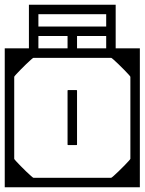

<svg xmlns="http://www.w3.org/2000/svg" viewBox="-40 -790 610 810"><path d="M-20 -279H20V-120Q20 -118.5 27.8 -110Q35.5 -101.5 47 -89.8Q58.5 -78 70.5 -66.5Q82.5 -55 91 -47.5Q99.5 -40 101 -40Q101 -40 101 -40Q101 -40 101 -40Q101 -40 101 -40Q101 -40 118.2 -40Q135.5 -40 161 -40Q186.5 -40 212 -40Q237.5 -40 254.8 -40Q272 -40 272 -40Q272 -30.5 272 -20.2Q272 -10 272 0Q272 0 272 0Q272 0 272 0Q272 0 272 0Q272 0 272 0Q272 0 272 0Q268.5 0 246 0Q223.5 0 190.2 0Q157 0 120.8 0Q84.5 0 52.5 0Q20.5 0 0.2 0Q-20 0 -20 0Q-20 0 -20 0Q-20 0 -20 0Q-20 0 -20 0Q-20 0 -20 0Q-20 0 -20 -20.2Q-20 -40.5 -20 -72.2Q-20 -104 -20 -139.5Q-20 -175 -20 -206.8Q-20 -238.5 -20 -258.8Q-20 -279 -20 -279ZM550 -279Q550 -279 550 -258.8Q550 -238.5 550 -206.8Q550 -175 550 -139.5Q550 -104 550 -72.2Q550 -40.5 550 -20.2Q550 0 550 0Q550 0 550 0Q550 0 550 0Q550 0 550 0Q550 0 550 0Q550 0 529.8 0Q509.5 0 477.5 0Q445.5 0 409.2 0Q373 0 339.8 0Q306.5 0 284 0Q261.5 0 258 0Q258 0 258 0Q258 0 258 0Q258 0 258 0Q258 0 258 0Q258 0 258 0Q258 -10 258 -20.2Q258 -30.5 258 -40Q258 -40 275.2 -40Q292.5 -40 318 -40Q343.5 -40 369 -40Q394.5 -40 411.8 -40Q429 -40 429 -40Q429 -40 429 -40Q429 -40 429 -40Q429 -40 429 -40Q430.5 -40 439 -47.5Q447.5 -55 459.5 -66.5Q471.5 -78 483 -89.8Q494.5 -101.5 502.2 -110Q510 -118.5 510 -120V-279ZM-20 -307Q-20 -307 -20 -327.2Q-20 -347.5 -20 -379.2Q-20 -411 -20 -446.5Q-20 -482 -20 -513.8Q-20 -545.5 -20 -565.8Q-20 -586 -20 -586Q-20 -586 -20 -586Q-20 -586 -20 -586Q-20 -586 -20 -586Q-20 -586 -20 -586Q-20 -586 0.2 -586Q20.5 -586 52.5 -586Q84.5 -586 120.8 -586Q157 -586 190.2 -586Q223.5 -586 246 -586Q268.5 -586 272 -586Q272 -586 272 -586Q272 -586 272 -586Q272 -586 272 -586Q272 -586 272 -586Q272 -586 272 -586Q272 -576.5 272 -566.2Q272 -556 272 -546Q272 -546 254.8 -546Q237.5 -546 212 -546Q186.5 -546 161 -546Q135.5 -546 118.2 -546Q101 -546 101 -546Q101 -546 101 -546Q101 -546 101 -546Q101 -546 101 -546Q99.5 -546 91 -538.5Q82.5 -531 70.5 -519.5Q58.5 -508 47 -496.2Q35.5 -484.5 27.8 -476Q20 -467.5 20 -466V-307ZM550 -307H510V-466Q510 -467.5 502.2 -476Q494.5 -484.5 483 -496.2Q471.5 -508 459.5 -519.5Q447.5 -531 439 -538.5Q430.5 -546 429 -546Q429 -546 429 -546Q429 -546 429 -546Q429 -546 429 -546Q429 -546 411.8 -546Q394.5 -546 369 -546Q343.5 -546 318 -546Q292.5 -546 275.2 -546Q258 -546 258 -546Q258 -556 258 -566.2Q258 -576.5 258 -586Q258 -586 258 -586Q258 -586 258 -586Q258 -586 258 -586Q258 -586 258 -586Q258 -586 258 -586Q261.5 -586 284 -586Q306.5 -586 339.8 -586Q373 -586 409.2 -586Q445.5 -586 477.5 -586Q509.5 -586 529.8 -586Q550 -586 550 -586Q550 -586 550 -586Q550 -586 550 -586Q550 -586 550 -586Q550 -586 550 -586Q550 -586 550 -565.8Q550 -545.5 550 -513.8Q550 -482 550 -446.5Q550 -411 550 -379.2Q550 -347.5 550 -327.2Q550 -307 550 -307ZM550 -188H510Q510 -188 510 -203.8Q510 -219.5 510 -240.5Q510 -261.5 510 -277.2Q510 -293 510 -293Q510 -293 510 -293Q510 -293 510 -293Q510 -293 510 -293Q510 -293 510 -293Q510 -293 510 -308.8Q510 -324.5 510 -345.5Q510 -366.5 510 -382.2Q510 -398 510 -398H550ZM-20 -188V-398H20Q20 -398 20 -382.2Q20 -366.5 20 -345.5Q20 -324.5 20 -308.8Q20 -293 20 -293Q20 -293 20 -293Q20 -293 20 -293Q20 -293 20 -293Q20 -293 20 -293Q20 -293 20 -277.2Q20 -261.5 20 -240.5Q20 -219.5 20 -203.8Q20 -188 20 -188ZM245 -288Q245 -288 245 -300Q245 -312 245 -329.5Q245 -347 245 -364.5Q245 -382 245 -394Q245 -406 245 -406Q245 -406 245 -406Q245 -406 245 -406Q245 -408 245.2 -408.8Q245.5 -409.5 246.2 -409.8Q247 -410 249 -410Q254.5 -410 259.8 -410Q265 -410 270.2 -410Q275.5 -410 281 -410Q283 -410 283.8 -409.8Q284.5 -409.5 284.8 -408.8Q285 -408 285 -406Q285 -406 285 -406Q285 -406 285 -406Q285 -406 285 -394Q285 -382 285 -364.5Q285 -347 285 -329.5Q285 -312 285 -300Q285 -288 285 -288Q285 -288 285 -280.2Q285 -272.5 285 -260.5Q285 -248.5 285 -235Q285 -221.5 285 -209.5Q285 -197.5 285 -189.8Q285 -182 285 -182Q285 -182 285 -182Q285 -182 285 -182Q285 -180 284.8 -179.2Q284.5 -178.5 283.8 -178.2Q283 -178 281 -178Q273 -178 265.2 -178Q257.5 -178 249 -178Q247 -178 246.2 -178.2Q245.5 -178.5 245.2 -179.2Q245 -180 245 -182Q245 -182 245 -182Q245 -182 245 -182Q245 -182 245 -189.8Q245 -197.5 245 -209.5Q245 -221.5 245 -235Q245 -248.5 245 -260.5Q245 -272.5 245 -280.2Q245 -288 245 -288ZM245 -555Q245 -565 245 -575.8Q245 -586.5 245 -599Q245 -608 245 -617.8Q245 -627.5 245 -638Q245 -638 245 -638Q245 -638 245 -638Q230 -638 215 -638Q200 -638 185 -638Q169.5 -638 153.8 -638Q138 -638 122 -638Q122 -638 122 -638Q122 -638 122 -638Q122 -627.5 122 -617.8Q122 -608 122 -599Q122 -586.5 122 -575.8Q122 -565 122 -555H82Q82 -564 82 -578.2Q82 -592.5 82 -616.2Q82 -640 82 -678Q82 -678 82 -678Q82 -678 82 -678H275Q275 -678 275 -678Q275 -678 275 -678Q275 -678 275 -678Q275 -638 275 -614Q275 -590 275 -576.5Q275 -563 275 -555ZM285 -555H255Q255 -563 255 -576.5Q255 -590 255 -614Q255 -638 255 -678Q255 -678 255 -678Q255 -678 255 -678Q255 -678 255 -678H448Q448 -678 448 -678Q448 -678 448 -678Q448 -640 448 -616.2Q448 -592.5 448 -578.2Q448 -564 448 -555H408Q408 -565 408 -575.8Q408 -586.5 408 -599Q408 -608 408 -617.8Q408 -627.5 408 -638Q408 -638 408 -638Q408 -638 408 -638Q392.5 -638 376.8 -638Q361 -638 345 -638Q330 -638 315 -638Q300 -638 285 -638Q285 -638 285 -638Q285 -638 285 -638Q285 -627.5 285 -617.8Q285 -608 285 -599Q285 -586.5 285 -575.8Q285 -565 285 -555ZM408 -657Q408 -674.5 408 -688.8Q408 -703 408 -730Q408 -730 408 -730Q408 -730 408 -730Q408 -730 408 -730Q337 -730 265.2 -730Q193.5 -730 122 -730Q122 -730 122 -730Q122 -730 122 -730Q122 -730 122 -730Q122 -703 122 -688.8Q122 -674.5 122 -657H82Q82 -666.5 82 -677.5Q82 -688.5 82 -709.5Q82 -730.5 82 -770Q82 -770 82 -770Q82 -770 82 -770Q82 -770 82 -770Q173.5 -770 265 -770Q356.5 -770 448 -770Q448 -770 448 -770Q448 -770 448 -770Q448 -770 448 -770Q448 -728.5 448 -707.2Q448 -686 448 -675.8Q448 -665.5 448 -657Z"/></svg>

Font: Honk
Style: Regular
Weight: 400
Designer: Noopur Datye & Yesha Goshar
Foundry: Ek Type
Version: Version 1.000